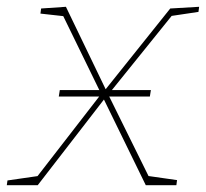

<svg xmlns="http://www.w3.org/2000/svg" viewBox="-46 -545 606 565"><path d="M127 -261 130 -280H398L395 -261ZM-26 0 -24 -14 73 -28 60 -21 256 -274 263 -280 455 -520 540 -525 538 -510 451 -497 463 -503 272 -266 266 -260 65 0ZM383 0 256 -260 137 -504 145 -497 73 -505 75 -520 148 -525 268 -276 394 -21 384 -28 475 -15 473 0Z"/></svg>

Font: Bitter Thin
Style: Italic
Weight: 100
Italic angle: -9°
Designer: Sol Matas, and Bitter project Authors
Foundry: Sol Matas
Version: Version 2.002